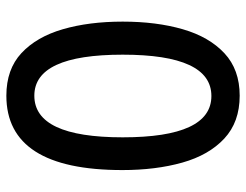

<svg xmlns="http://www.w3.org/2000/svg" viewBox="-105 -659 774 604"><g transform="rotate(-90 282.0 -357.0)"><path d="M516 -358Q516 -252 492 -169Q468 -86 416.5 -38Q365 10 283 10Q200 10 148 -38.5Q96 -87 72.5 -170.5Q49 -254 49 -359Q49 -724 283 -724Q366 -724 417 -676.5Q468 -629 492 -546.5Q516 -464 516 -358ZM152 -358Q152 -79 282 -79Q412 -79 412 -358Q412 -636 283 -636Q152 -636 152 -358Z"/></g></svg>

Font: Noto Sans Kannada ExtraCondensed Medium
Style: Regular
Weight: 500
Width: 2
Designer: Jelle Bosma - Monotype Design Team
Foundry: Monotype Imaging Inc.
Version: Version 2.005; ttfautohint (v1.8.4.7-5d5b)